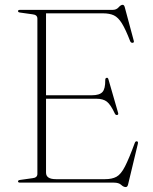

<svg xmlns="http://www.w3.org/2000/svg" viewBox="-20 -740 618 778"><path d="M53 -695Q53 -700 61 -700H436.5Q451.5 -700 460.5 -710.2Q469.5 -720.5 477 -720.5Q483 -720.5 485.5 -711L522 -575Q524.5 -567.5 517.5 -566.5Q510.5 -566 507.5 -573Q489 -621 474 -645.2Q459 -669.5 441.5 -677.8Q424 -686 397 -686H166.5V-354H352.5Q383 -354 395 -367Q407 -380 406.5 -415.5Q406.5 -423.5 411.5 -424.5Q417.5 -427 420 -416.5L458.5 -283Q461 -275 454.5 -274Q449 -273 445.5 -279.5Q428.5 -316 413.2 -328Q398 -340 369.5 -340H166.5V-40.5Q166.5 -14 206.5 -14H406Q434 -14 452 -23.8Q470 -33.5 486.2 -65Q502.5 -96.5 526 -160.5Q528.5 -167.5 533.5 -167.5Q541 -167.5 538.5 -157L499 7.5Q496.5 18 489.5 18Q480.5 18 471 9Q461.5 0 440.5 0H61Q53 0 53 -5Q53 -10 62 -11L112 -18Q131.5 -20 131.5 -35.5V-664.5Q131.5 -680 112 -682L62 -689Q53 -690 53 -695Z"/></svg>

Font: Fraunces 72pt S000 Thin
Style: Regular
Weight: 100
Version: Version 1.000; ttfautohint (v1.8.3)